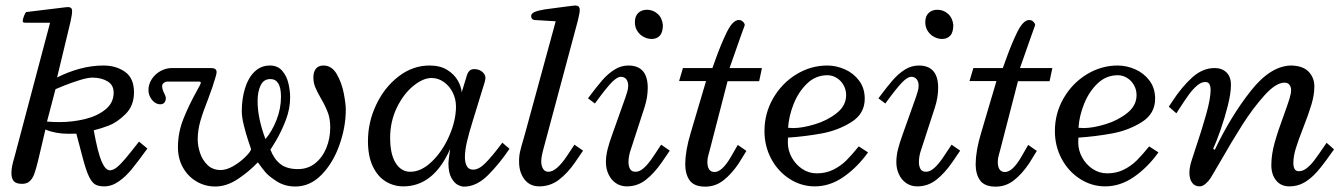

<svg xmlns="http://www.w3.org/2000/svg" viewBox="-20 -676 4925 706"><path d="M360.8 -435.1Q316.9 -435.1 272.9 -423.1Q229 -411.1 189.9 -391.1L238.8 -594.2Q245.1 -622.1 245.1 -634.8Q245.1 -644 240.7 -647Q236.3 -649.9 231.9 -649.9H231.4Q225.6 -649.9 222.2 -649.4L77.1 -631.8Q73.7 -631.3 68.6 -618.2Q63.5 -605 63.5 -598.1Q63.5 -595.2 65.9 -593.8Q68.4 -592.3 77.1 -592.3H164.1L37.1 -113.3L33.7 -100.6Q27.8 -80.6 24.9 -66.7Q22 -52.7 22 -40Q22 -20 30.5 -10Q39.1 0 61.5 0Q79.1 0 89.6 -10Q100.1 -20 106.2 -36.9Q112.3 -53.7 120.1 -85.4L147 -199.7Q184.1 -184.1 231.4 -184.1Q251 -184.1 260.7 -184.6L285.2 -91.8Q296.9 -47.9 307.4 -26.4Q317.9 -4.9 330.1 2.2Q342.3 9.3 362.8 9.3Q391.1 9.3 417 -9Q442.9 -27.3 464.6 -54Q486.3 -80.6 522 -129.9L491.2 -155.3Q458 -112.8 440.7 -92.3Q423.3 -71.8 409.7 -60.8Q396 -49.8 384.3 -49.8Q367.7 -49.8 353.8 -81.8Q339.8 -113.8 324.7 -196.8Q350.6 -203.1 380.4 -214.4Q410.2 -225.6 441.4 -256.3Q472.7 -287.1 472.7 -336.4Q472.7 -388.7 439.7 -411.9Q406.7 -435.1 360.8 -435.1ZM152.8 -229 184.1 -348.1Q191.4 -351.6 216.6 -361.6Q241.7 -371.6 272 -381.1Q302.2 -390.6 319.8 -390.6Q352.1 -390.6 375 -377.2Q397.9 -363.8 397.9 -335.4Q397.9 -297.9 367.7 -273.4Q337.4 -249 292 -238Q246.6 -227.1 199.7 -227.1Q171.9 -227.1 152.8 -229Z M1251.5 -272.9Q1251.5 -294.4 1244.1 -332.8Q1236.8 -371.1 1218.5 -403.1Q1200.2 -435.1 1169.4 -435.1Q1150.9 -435.1 1141.6 -423.3Q1132.3 -411.6 1132.3 -391.6Q1132.3 -372.6 1138.9 -356Q1145.5 -339.4 1159.7 -314.9Q1176.8 -285.6 1185.5 -262.2Q1194.3 -238.8 1194.3 -207.5Q1194.3 -167 1179.9 -131.8Q1165.5 -96.7 1138.7 -75.4Q1111.8 -54.2 1075.7 -54.2Q1034.2 -54.2 1010.5 -73.2Q986.8 -92.3 974.1 -126.5Q974.1 -124 994.4 -158Q1014.6 -191.9 1030.8 -234.1Q1046.9 -276.4 1046.9 -316.9Q1046.9 -342.8 1040.5 -369.6Q1034.2 -396.5 1017.6 -415.8Q1001 -435.1 972.7 -435.1Q939.5 -435.1 916 -412.4Q892.6 -389.6 880.9 -351.3Q869.1 -313 869.1 -266.6Q869.1 -245.6 876.7 -214.8Q884.3 -184.1 892.6 -159.2Q900.9 -134.3 903.3 -127.4Q901.4 -118.2 882.3 -99.1Q863.3 -80.1 838.1 -65.4Q813 -50.8 791.5 -50.8Q762.2 -50.8 743.2 -69.1Q724.1 -87.4 715.6 -113.5Q707 -139.6 707 -163.1Q707 -196.8 716.8 -231Q726.6 -265.1 745.1 -311.5Q764.2 -362.3 770 -384.3Q771 -388.2 773.7 -396.5Q776.4 -404.8 776.4 -411.1Q776.4 -425.8 756.3 -425.8H612.3Q590.3 -425.8 570.3 -414.8Q550.3 -403.8 538.1 -385Q525.9 -366.2 525.9 -344.2Q525.9 -332 531.7 -320.1Q537.6 -308.1 547.6 -300.3Q557.6 -292.5 569.3 -292.5Q579.1 -292.5 584.5 -298.8Q589.8 -305.2 589.8 -315.9Q589.8 -320.8 584.5 -331.5Q576.2 -347.2 576.2 -359.4Q576.2 -366.7 582.3 -371.3Q588.4 -376 594.7 -376H711.9Q718.3 -376 718.3 -371.6Q718.3 -367.2 704.6 -343.3Q675.3 -291 654.8 -240Q634.3 -189 634.3 -134.8Q634.3 -92.8 652.8 -59.8Q671.4 -26.9 702.9 -8.5Q734.4 9.8 771.5 9.8Q812.5 9.8 853.3 -16.8Q894 -43.5 928.2 -79.1Q942.4 -59.1 955.3 -43.5Q968.3 -27.8 998 -9Q1027.8 9.8 1065.9 9.8Q1120.1 9.8 1162.4 -33.4Q1204.6 -76.7 1228 -142.6Q1251.5 -208.5 1251.5 -272.9ZM927.2 -304.7Q927.2 -338.4 938.2 -361.8Q949.2 -385.3 974.1 -385.3Q1013.2 -385.3 1013.2 -320.3Q1013.2 -276.4 996.8 -234.9Q980.5 -193.4 956.1 -164.6Q927.2 -241.2 927.2 -304.7Z M1817.9 -139.2Q1789.6 -101.6 1765.4 -76.9Q1741.2 -52.2 1719.7 -52.2Q1703.6 -52.2 1696.5 -65.2Q1689.5 -78.1 1689.5 -98.1Q1689.5 -122.1 1697 -154.8Q1704.6 -187.5 1717.8 -229.5L1762.7 -375.5Q1765.1 -385.3 1765.1 -388.2Q1765.1 -402.3 1753.2 -412.1Q1741.2 -421.9 1724.1 -421.9Q1713.4 -421.9 1707 -416.3Q1700.7 -410.6 1697.3 -400.4L1677.7 -336.4Q1676.3 -356.9 1663.3 -379.9Q1650.4 -402.8 1624.5 -418.9Q1598.6 -435.1 1559.6 -435.1Q1498 -435.1 1446 -395.3Q1394 -355.5 1363.5 -291.3Q1333 -227.1 1333 -157.2Q1333 -101.1 1351.1 -63.7Q1369.1 -26.4 1398.7 -8.5Q1428.2 9.3 1462.9 9.3Q1574.7 9.3 1635.3 -128.4Q1628.9 -85 1628.9 -76.2Q1628.9 -41 1639.9 -21.7Q1650.9 -2.4 1663.8 3.9Q1676.8 10.3 1686 10.3Q1731.9 10.3 1774.2 -31.7Q1816.4 -73.7 1853.5 -128.9L1827.1 -151.4ZM1488.8 -44.4Q1455.1 -44.4 1434.8 -76.7Q1414.6 -108.9 1414.6 -169.4Q1414.6 -228.5 1438.7 -279.1Q1462.9 -329.6 1499 -359.4Q1535.2 -389.2 1566.9 -389.2Q1591.3 -389.2 1612.1 -374.5Q1632.8 -359.9 1644.8 -335.7Q1656.7 -311.5 1656.7 -284.7Q1656.7 -233.4 1632.1 -176.8Q1607.4 -120.1 1568.4 -82.3Q1529.3 -44.4 1488.8 -44.4Z M1905.3 -166Q1896.5 -137.2 1892.3 -118.4Q1888.2 -99.6 1888.7 -81.1Q1888.7 -42.5 1908.4 -16.6Q1928.2 9.3 1962.9 9.3Q2003.4 9.3 2035.4 -15.1Q2067.4 -39.6 2094.2 -78.6L2124 -122.1L2092.3 -144L2064.5 -102.1Q2025.9 -44.4 1996.6 -44.4Q1983.4 -44.4 1976.8 -55.4Q1970.2 -66.4 1970.2 -82.5Q1970.2 -98.6 1977.5 -125.5L2104.5 -599.1Q2105 -602.1 2108.4 -616.5Q2111.8 -630.9 2111.8 -638.7Q2111.8 -647.9 2107.7 -651.9Q2103.5 -655.8 2095.2 -655.8Q2092.3 -655.8 2085.4 -654.8L2058.1 -651.4Q2006.3 -645 1982.9 -641.4Q1959.5 -637.7 1946.3 -632.1Q1933.1 -626.5 1933.1 -617.2Q1933.1 -604.5 1944.8 -602.5L2023.4 -597.7L1911.1 -186.5Z M2417.5 -584.5Q2414.6 -610.8 2397.7 -625.5Q2380.9 -640.1 2358.9 -640.1Q2339.4 -640.1 2326.9 -628.4Q2314.5 -616.7 2314.5 -594.2Q2314.5 -575.7 2323.7 -561.5Q2333 -547.4 2347.4 -540Q2361.8 -532.7 2376 -532.7Q2395 -532.7 2406.2 -544.9Q2417.5 -557.1 2417.5 -584.5ZM2383.3 -102.1Q2364.3 -73.2 2348.1 -58.8Q2332 -44.4 2317.4 -44.4Q2302.2 -44.4 2296.6 -54.9Q2291 -65.4 2291 -79.6Q2291 -91.8 2293.5 -104.2Q2295.9 -116.7 2298.8 -124L2350.1 -281.7Q2361.8 -318.4 2361.8 -353Q2361.8 -435.1 2290.5 -435.1Q2263.2 -435.1 2239.3 -419.9Q2215.3 -404.8 2194.3 -380.6Q2173.3 -356.4 2142.1 -314.5L2167.5 -295.4Q2209 -352.5 2229.2 -373Q2249.5 -393.6 2262.7 -393.6Q2275.9 -393.6 2283 -384.5Q2290 -375.5 2290 -360.4Q2290 -349.1 2285.6 -336.2Q2281.2 -323.2 2280.3 -319.3L2231 -180.7Q2219.7 -149.9 2213.9 -126Q2208 -102.1 2208 -79.6Q2208 -55.7 2217.5 -35.2Q2227.1 -14.6 2244.4 -2.7Q2261.7 9.3 2285.2 9.3Q2324.2 9.3 2355 -14.9Q2385.7 -39.1 2413.1 -78.6L2442.9 -122.1L2411.1 -144Z M2477.1 -377.9H2576.2L2519.5 -186.5Q2500 -121.6 2500 -75.2L2499.5 -74.7Q2499.5 -35.2 2516.1 -12.5Q2532.7 10.3 2573.2 10.3Q2610.8 10.3 2640.6 -13.2Q2670.4 -36.6 2696.3 -75.2L2724.6 -121.1L2692.9 -143.1L2667.5 -99.1Q2635.3 -43.5 2607.4 -43.5Q2581.1 -43.5 2581.1 -81.5Q2581.1 -93.3 2585.2 -107.4Q2589.4 -121.6 2590.3 -126L2655.3 -377.4H2771.5L2781.7 -425.8H2662.6Q2667 -438.5 2678.2 -470Q2689.5 -501.5 2702.1 -538.1Q2708.5 -555.7 2712.4 -566.7Q2716.3 -577.6 2718.3 -583Q2719.2 -585.4 2716.6 -590.3Q2713.9 -595.2 2708.7 -598.9Q2703.6 -602.5 2696.8 -602.5Q2674.8 -602.5 2653.1 -558.8Q2631.3 -515.1 2608.4 -450.2L2599.6 -425.8H2491.2Z M2791 -193.8Q2791 -138.7 2815.9 -92Q2840.8 -45.4 2883.5 -18.1Q2926.3 9.3 2976.1 9.3Q3031.7 9.3 3082 -25.6Q3132.3 -60.5 3171.9 -115.7L3137.7 -137.7Q3112.8 -106.9 3092.3 -86.4Q3071.8 -65.9 3044.4 -52.2Q3017.1 -38.6 2983.4 -38.6Q2954.1 -38.6 2929.7 -54.9Q2905.3 -71.3 2891.1 -97.4Q2877 -123.5 2877 -151.4L2877.4 -169.9Q2941.4 -174.3 3001.5 -185.3Q3061.5 -196.3 3110.6 -227.1Q3159.7 -257.8 3159.7 -313Q3159.7 -352.1 3138.9 -379.6Q3118.2 -407.2 3086.4 -421.1Q3054.7 -435.1 3022 -435.1Q2961.4 -435.1 2908.2 -402.6Q2855 -370.1 2823 -314.7Q2791 -259.3 2791 -193.8ZM3091.3 -326.2Q3091.3 -287.6 3056.9 -260.3Q3022.5 -232.9 2976.3 -219Q2930.2 -205.1 2897 -205.1Q2892.6 -205.1 2877.9 -206.1Q2880.4 -248.5 2898.2 -293.5Q2916 -338.4 2947.8 -368.9Q2979.5 -399.4 3022.5 -399.4Q3040 -399.4 3055.9 -389.9Q3071.8 -380.4 3081.5 -363.5Q3091.3 -346.7 3091.3 -326.2Z M3485.4 -584.5Q3482.4 -610.8 3465.6 -625.5Q3448.7 -640.1 3426.8 -640.1Q3407.2 -640.1 3394.8 -628.4Q3382.3 -616.7 3382.3 -594.2Q3382.3 -575.7 3391.6 -561.5Q3400.9 -547.4 3415.3 -540Q3429.7 -532.7 3443.8 -532.7Q3462.9 -532.7 3474.1 -544.9Q3485.4 -557.1 3485.4 -584.5ZM3451.2 -102.1Q3432.1 -73.2 3416 -58.8Q3399.9 -44.4 3385.3 -44.4Q3370.1 -44.4 3364.5 -54.9Q3358.9 -65.4 3358.9 -79.6Q3358.9 -91.8 3361.3 -104.2Q3363.8 -116.7 3366.7 -124L3418 -281.7Q3429.7 -318.4 3429.7 -353Q3429.7 -435.1 3358.4 -435.1Q3331.1 -435.1 3307.1 -419.9Q3283.2 -404.8 3262.2 -380.6Q3241.2 -356.4 3210 -314.5L3235.4 -295.4Q3276.9 -352.5 3297.1 -373Q3317.4 -393.6 3330.6 -393.6Q3343.8 -393.6 3350.8 -384.5Q3357.9 -375.5 3357.9 -360.4Q3357.9 -349.1 3353.5 -336.2Q3349.1 -323.2 3348.1 -319.3L3298.8 -180.7Q3287.6 -149.9 3281.7 -126Q3275.9 -102.1 3275.9 -79.6Q3275.9 -55.7 3285.4 -35.2Q3294.9 -14.6 3312.3 -2.7Q3329.6 9.3 3353 9.3Q3392.1 9.3 3422.9 -14.9Q3453.6 -39.1 3481 -78.6L3510.7 -122.1L3479 -144Z M3544.9 -377.9H3644L3587.4 -186.5Q3567.9 -121.6 3567.9 -75.2L3567.4 -74.7Q3567.4 -35.2 3584 -12.5Q3600.6 10.3 3641.1 10.3Q3678.7 10.3 3708.5 -13.2Q3738.3 -36.6 3764.2 -75.2L3792.5 -121.1L3760.7 -143.1L3735.4 -99.1Q3703.1 -43.5 3675.3 -43.5Q3648.9 -43.5 3648.9 -81.5Q3648.9 -93.3 3653.1 -107.4Q3657.2 -121.6 3658.2 -126L3723.1 -377.4H3839.4L3849.6 -425.8H3730.5Q3734.9 -438.5 3746.1 -470Q3757.3 -501.5 3770 -538.1Q3776.4 -555.7 3780.3 -566.7Q3784.2 -577.6 3786.1 -583Q3787.1 -585.4 3784.4 -590.3Q3781.7 -595.2 3776.6 -598.9Q3771.5 -602.5 3764.6 -602.5Q3742.7 -602.5 3720.9 -558.8Q3699.2 -515.1 3676.3 -450.2L3667.5 -425.8H3559.1Z M3858.9 -193.8Q3858.9 -138.7 3883.8 -92Q3908.7 -45.4 3951.4 -18.1Q3994.1 9.3 4043.9 9.3Q4099.6 9.3 4149.9 -25.6Q4200.2 -60.5 4239.7 -115.7L4205.6 -137.7Q4180.7 -106.9 4160.2 -86.4Q4139.6 -65.9 4112.3 -52.2Q4085 -38.6 4051.3 -38.6Q4022 -38.6 3997.6 -54.9Q3973.1 -71.3 3959 -97.4Q3944.8 -123.5 3944.8 -151.4L3945.3 -169.9Q4009.3 -174.3 4069.3 -185.3Q4129.4 -196.3 4178.5 -227.1Q4227.5 -257.8 4227.5 -313Q4227.5 -352.1 4206.8 -379.6Q4186 -407.2 4154.3 -421.1Q4122.6 -435.1 4089.8 -435.1Q4029.3 -435.1 3976.1 -402.6Q3922.9 -370.1 3890.9 -314.7Q3858.9 -259.3 3858.9 -193.8ZM4159.2 -326.2Q4159.2 -287.6 4124.8 -260.3Q4090.3 -232.9 4044.2 -219Q3998 -205.1 3964.8 -205.1Q3960.4 -205.1 3945.8 -206.1Q3948.2 -248.5 3966.1 -293.5Q3983.9 -338.4 4015.6 -368.9Q4047.4 -399.4 4090.3 -399.4Q4107.9 -399.4 4123.8 -389.9Q4139.6 -380.4 4149.4 -363.5Q4159.2 -346.7 4159.2 -326.2Z M4506.3 -363.8Q4506.3 -394 4489.7 -409.9Q4473.1 -425.8 4446.3 -425.8Q4401.9 -425.8 4363.5 -390.9Q4325.2 -356 4291 -303.7L4277.8 -283.7L4305.7 -259.3L4315.9 -275.4Q4337.9 -309.6 4352.1 -328.9Q4366.2 -348.1 4381.6 -361.3Q4397 -374.5 4411.6 -374.5Q4423.3 -374.5 4427.5 -366Q4431.6 -357.4 4431.6 -347.2Q4431.6 -314.5 4416 -258.3Q4400.4 -202.1 4373 -120.6L4362.8 -89.4Q4353.5 -61.5 4353.5 -41Q4353.5 -18.1 4363.3 -4.4Q4373 9.3 4391.1 9.3Q4401.9 9.3 4412.8 0Q4423.8 -9.3 4431.6 -21.5Q4437.5 -30.8 4465.3 -78.6Q4510.7 -158.2 4548.8 -218Q4586.9 -277.8 4629.2 -325Q4671.4 -372.1 4703.6 -372.1Q4715.8 -372.1 4721.7 -363.8Q4727.5 -355.5 4727.5 -345.2Q4727.5 -332 4721.4 -312.5Q4715.3 -293 4701.2 -253.9Q4679.7 -196.3 4667.2 -152.1Q4654.8 -107.9 4654.8 -68.8Q4654.8 -34.2 4672.4 -12.5Q4689.9 9.3 4721.2 9.3Q4751 9.3 4775.4 -4.6Q4799.8 -18.6 4822 -43.5Q4844.2 -68.4 4874.5 -111.8L4885.3 -126.5Q4876 -135.7 4857.9 -150.9L4850.6 -140.1Q4825.7 -103.5 4812.7 -86.4Q4799.8 -69.3 4785.4 -57.9Q4771 -46.4 4755.9 -46.4Q4735.8 -46.4 4735.8 -76.7Q4735.8 -101.1 4744.9 -130.6Q4753.9 -160.2 4772 -206.1Q4792.5 -258.3 4802.7 -293Q4813 -327.6 4813 -358.4Q4813 -389.6 4792.7 -411.6Q4772.5 -433.6 4729.5 -435.1Q4652.8 -435.1 4579.1 -341.6Q4505.4 -248 4446.8 -125L4440.9 -128.9Q4452.6 -154.3 4468 -198.2Q4483.4 -242.2 4494.9 -287.8Q4506.3 -333.5 4506.3 -363.8Z"/></svg>

Font: Radley
Style: Italic
Weight: 400
Italic angle: -12°
Designer: Vernon Adams
Foundry: Vernon Adams
Version: Version 1.003; ttfautohint (v1.6)